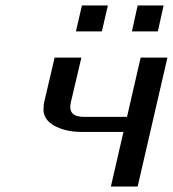

<svg xmlns="http://www.w3.org/2000/svg" viewBox="-20 -682 633 703"><path d="M258 -567 280 -662H375L353 -567ZM463 -567 484 -662H579L558 -567ZM142 -309 180 -471H278L240 -310Q233 -281 245 -267.5Q257 -254 290 -254H445L495 -471H593L484 1H386L432 -199H278Q227 -199 188 -217Q149 -235 141 -266Q138 -276 140 -291Q139 -296 142 -309Z"/></svg>

Font: Coval
Style: Medium Italic
Weight: 500
Foundry: Context Ltd
Version: Version 001.000